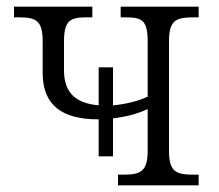

<svg xmlns="http://www.w3.org/2000/svg" viewBox="-20 -556 658 576"><path d="M276 -87H319V-201C355 -205 392 -214 423 -229V-104C423 -38 399 -32 346 -32H334V0H576V-32H564C510 -32 487 -38 487 -104V-432C487 -498 510 -504 564 -504H576V-536H342V-504H354C404 -504 423 -498 423 -432V-266C393 -252 354 -243 319 -240V-354H276V-240C207 -246 172 -278 172 -345V-432C172 -498 193 -504 244 -504H257V-536H22V-504H34C86 -504 108 -497 108 -432V-337C108 -239 168 -198 274 -198H276Z"/></svg>

Font: Noto Serif Light
Style: Regular
Weight: 300
Designer: Monotype Design Team
Foundry: Monotype Imaging Inc.
Version: Version 2.013